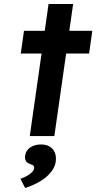

<svg xmlns="http://www.w3.org/2000/svg" viewBox="-20 -681 482 961"><path d="M84 -413 100 -527H204L223 -661H346L327 -527H442L426 -413H311L252 0H129L188 -413ZM106 260 82 214Q97 209 113 200.5Q129 192 139.5 181.5Q150 171 151 160Q151 159 151 157Q151 152 147.5 148Q144 144 133 141Q115 134 110 125.5Q105 117 105 106Q105 102 106 97Q110 71 132 56.5Q154 42 186 42Q221 42 240.5 62Q260 82 260 111Q260 119 259 128Q256 149 243.5 168.5Q231 188 211 205Q191 222 164 236Q137 250 106 260Z"/></svg>

Font: Lexend Med
Style: Italic
Weight: 500
Italic angle: -8.13011°
Designer: Bonnie Shaver-Troup, Thomas Jockin
Foundry: Lexend
Version: Version 1.007